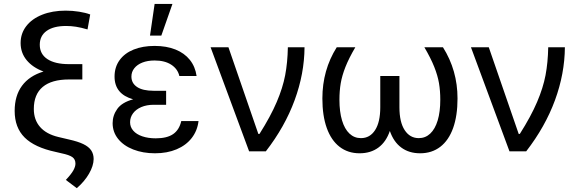

<svg xmlns="http://www.w3.org/2000/svg" viewBox="-20 -771 2944 978"><path d="M316.4 -638.7Q252.9 -638.7 217.8 -613.8Q182.6 -588.9 182.6 -543Q182.6 -495.6 221.4 -470Q260.3 -444.3 331.1 -444.3H399.4V-366.2H331.1Q243.2 -366.2 197.8 -328.4Q152.3 -290.5 152.3 -215.8Q152.3 -160.6 184.1 -124.3Q215.8 -87.9 277.3 -73.2L331.1 -60.5Q377 -50.3 404.3 -37.1Q431.6 -23.9 444.3 -5.4Q457 13.2 457 39.1Q456.5 74.2 433.3 114Q410.2 153.8 371.1 187.5L315.4 145.5Q344.2 114.7 354.2 95.9Q364.3 77.1 364.3 62.5Q364.3 40.5 348.6 29.3Q333 18.1 293 9.8L263.7 2.9Q156.2 -20 105.5 -70.6Q54.7 -121.1 54.7 -206.1Q54.7 -283.2 92 -334Q129.4 -384.8 201.7 -406.7Q146.5 -427.2 115.7 -464.6Q85 -502 85 -551.8Q85 -600.6 113.8 -637.9Q142.6 -675.3 194.6 -696Q246.6 -716.8 314.5 -716.8Q349.6 -716.8 383.1 -711.4Q416.5 -706.1 439.5 -697.3L425.8 -621.1Q392.1 -630.9 366.9 -634.8Q341.8 -638.7 316.4 -638.7Z M658.2 -265.1Q563.5 -292 563.5 -380.9Q563.5 -429.2 589.1 -464.6Q614.7 -500 660.9 -518.6Q707 -537.1 767.6 -537.1Q828.1 -537.1 873.8 -518.8Q919.4 -500.5 947 -466.1Q974.6 -431.6 981.4 -383.8H893.6Q885.3 -419.9 852.3 -441.4Q819.3 -462.9 767.6 -462.9Q731.9 -462.9 705.3 -452.4Q678.7 -441.9 664.1 -423.3Q649.4 -404.8 649.4 -380.9Q649.4 -347.2 678.2 -327.9Q707 -308.6 762.7 -308.6H826.2V-237.3H762.7Q727.1 -237.3 699.7 -225.6Q672.4 -213.9 657.5 -193.6Q642.6 -173.3 642.6 -148.4Q642.6 -124 658.7 -105.5Q674.8 -86.9 704.6 -76.7Q734.4 -66.4 773.4 -66.4Q830.6 -66.4 861.8 -87.9Q893.1 -109.4 903.3 -154.3H991.2Q985.4 -105 956.5 -67.9Q927.7 -30.8 879.6 -10.5Q831.5 9.8 769.5 9.8Q708 9.8 658.7 -9.5Q609.4 -28.8 581.5 -63.7Q553.7 -98.6 553.7 -143.6Q553.7 -183.1 577.4 -216.3Q601.1 -249.5 658.2 -265.1ZM767.6 -751H858.4L801.8 -589.8H744.1Z M1052.7 -530.3H1143.6L1295.9 -88.9H1301.8Q1358.9 -179.2 1389.6 -251.5Q1420.4 -323.7 1432.6 -387.9Q1444.8 -452.1 1446.3 -530.3H1531.2Q1530.3 -395.5 1480.7 -260.5Q1431.2 -125.5 1334 0H1249Z M1709 -262.7Q1709 -201.7 1722.2 -157.7Q1735.4 -113.8 1760 -90.6Q1784.7 -67.4 1818.4 -67.4Q1864.3 -67.4 1890.6 -108.2Q1917 -148.9 1917 -224.6V-383.8H2014.6V-224.6Q2014.6 -148.9 2041.3 -108.2Q2067.9 -67.4 2113.3 -67.4Q2147 -67.4 2171.6 -90.6Q2196.3 -113.8 2209.5 -157.7Q2222.7 -201.7 2222.7 -262.7Q2222.7 -308.6 2216.1 -347.4Q2209.5 -386.2 2191.9 -430.4Q2174.3 -474.6 2141.6 -530.3H2236.3Q2310.5 -412.6 2310.5 -269.5Q2310.5 -181.6 2288.1 -118.9Q2265.6 -56.2 2222.7 -23.2Q2179.7 9.8 2120.1 9.8Q2063.5 9.8 2024.2 -19.3Q1984.9 -48.3 1965.8 -104Q1946.8 -48.3 1907.5 -19.3Q1868.2 9.8 1811.5 9.8Q1752.4 9.8 1709.7 -23.2Q1667 -56.2 1644.5 -118.9Q1622.1 -181.6 1622.1 -269.5Q1622.1 -414.1 1695.3 -530.3H1790Q1757.3 -474.6 1739.7 -430.2Q1722.2 -385.7 1715.6 -346.9Q1709 -308.1 1709 -262.7Z M2378.9 -530.3H2469.7L2622.1 -88.9H2627.9Q2685.1 -179.2 2715.8 -251.5Q2746.6 -323.7 2758.8 -387.9Q2771 -452.1 2772.5 -530.3H2857.4Q2856.4 -395.5 2806.9 -260.5Q2757.3 -125.5 2660.2 0H2575.2Z"/></svg>

Font: Pretendard GOV
Style: Regular
Weight: 400
Designer: Base glyphs from Inter by Rasmus Andersson; Hangeul glyphs from Noto Sans CJK(Source Han Sans) by Jang Soo-young and Kan
Foundry: Kil Hyung-jin
Version: Version 1.309